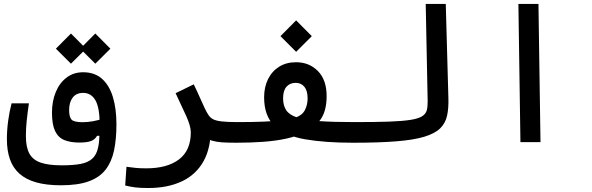

<svg xmlns="http://www.w3.org/2000/svg" viewBox="-20 -713 2970 963"><path d="M286.1 216.3Q212.9 216.3 161.4 201.7Q109.9 187 77.4 158Q44.9 128.9 29.8 85.7Q14.6 42.5 14.6 -14.6Q14.6 -61 21 -107.7Q27.3 -154.3 38.1 -194.8H125Q117.7 -144 113.8 -106.2Q109.9 -68.4 109.9 -30.3Q109.9 25.4 127.4 57.4Q145 89.4 184.6 102.8Q224.1 116.2 289.6 116.2Q348.1 116.2 384.5 109.1Q420.9 102.1 441.4 84Q458 69.3 466.3 46.6Q474.6 23.9 477.3 -9Q480 -42 480 -86.9Q480 -173.3 458.5 -210.2Q437 -247.1 397 -247.1Q362.3 -247.1 344.5 -223.4Q326.7 -199.7 326.7 -161.1Q326.7 -126.5 338.6 -113.3Q350.6 -100.1 394.5 -100.1Q419.4 -100.1 446.8 -105Q474.1 -109.9 502 -119.6L500.5 -32.7L466.8 -31.7Q456.5 -13.2 436.3 -5.6Q416 2 378.4 2Q333 2 302.2 -10.7Q271.5 -23.4 256.1 -56.2Q240.7 -88.9 240.7 -147.9Q240.7 -205.6 259.8 -251.5Q278.8 -297.4 314 -324Q349.1 -350.6 397 -350.6Q454.6 -350.6 491.5 -317.9Q528.3 -285.2 546.1 -226.6Q564 -168 564 -90.3Q564 -15.6 552 41.5Q540 98.6 509.8 137.7Q479.5 176.8 425.3 196.5Q371.1 216.3 286.1 216.3ZM458 -393.6 382.3 -468.8 458 -544.9 533.7 -468.8ZM335.9 -393.6 260.3 -468.8 335.9 -544.9 411.6 -468.8Z M1037.1 -76.7Q1039.1 26.9 1001.2 95Q963.4 163.1 892.3 196.5Q821.3 230 723.6 230Q684.6 230 659.7 227.1Q634.8 224.1 607.9 217.3L614.3 123.5Q642.1 127 661.6 129.2Q681.2 131.3 713.9 131.3Q818.8 131.3 877.9 86.4Q937 41.5 937 -49.3Q937 -80.6 913.3 -132.8Q889.6 -185.1 860.8 -245.6L951.7 -290Q970.7 -251 983.6 -221.4Q996.6 -191.9 1006.6 -170.7Q1016.6 -149.4 1026.9 -134.3Q1035.2 -122.1 1049.3 -114.7Q1063.5 -107.4 1092 -104Q1120.6 -100.6 1171.9 -100.6Q1190.4 -100.6 1199.5 -91.3Q1208.5 -82 1208.5 -56.2Q1208.5 -22 1196 -9.5Q1183.6 2.9 1166 2.9Q1123 2.9 1094.2 1Q1065.4 -1 1044.9 -7.1Q1024.4 -13.2 1006.1 -25.4Q987.8 -37.6 965.8 -58.1Z M1164.1 2.9 1171.9 -100.6Q1248 -100.6 1304.7 -103Q1361.3 -105.5 1400.1 -110.6Q1439 -115.7 1461.4 -123Q1496.1 -134.8 1509.5 -161.4Q1522.9 -188 1522.9 -219.2Q1522.9 -257.8 1506.8 -277.6Q1490.7 -297.4 1462.9 -297.4Q1434.1 -297.4 1417 -278.1Q1399.9 -258.8 1399.9 -219.7Q1399.9 -183.6 1415.5 -160.2Q1431.2 -136.7 1470.2 -123.8Q1509.3 -110.8 1579.6 -105.7Q1649.9 -100.6 1758.8 -100.6Q1786.1 -100.6 1798.8 -89.8Q1811.5 -79.1 1811.5 -51.8Q1811.5 -21 1795.4 -9Q1779.3 2.9 1750.5 2.9Q1609.9 2.9 1510 -14.4Q1410.2 -31.7 1357.4 -81.1Q1304.7 -130.4 1304.7 -225.1Q1304.7 -276.4 1324.5 -316.2Q1344.2 -356 1380.1 -378.4Q1416 -400.9 1464.8 -400.9Q1530.8 -400.9 1574.5 -356.7Q1618.2 -312.5 1618.2 -231Q1618.2 -164.6 1593.8 -123Q1569.3 -81.5 1511.7 -51.3Q1471.2 -29.8 1417.5 -18.1Q1363.8 -6.3 1299.8 -1.7Q1235.8 2.9 1164.1 2.9ZM1465.3 -453.1 1386.7 -531.7 1465.3 -610.8 1543.9 -531.7Z M1752 2.9Q1737.8 2.9 1730.7 -11Q1723.6 -24.9 1723.6 -51.3Q1723.6 -80.1 1733.4 -90.3Q1743.2 -100.6 1757.8 -100.6Q1862.8 -100.6 1931.2 -103Q1999.5 -105.5 2039.1 -111.8Q2078.6 -118.2 2097.2 -129.9Q2115.7 -141.6 2120.6 -160.2Q2125.5 -178.7 2125 -205.1L2115.2 -693.4H2215.8L2229 -219.7Q2230.5 -169.4 2222.2 -132.1Q2213.9 -94.7 2187.3 -68.8Q2160.6 -43 2107.9 -27.1Q2055.2 -11.2 1968.3 -4.2Q1881.3 2.9 1752 2.9Z M2590.3 0 2580.1 -693.4H2680.7L2690.9 0Z"/></svg>

Font: Cascadia Code
Style: Regular
Weight: 400
Monospace: yes
Designer: Aaron Bell
Foundry: Saja Typeworks
Version: Version 2106.017